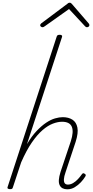

<svg xmlns="http://www.w3.org/2000/svg" viewBox="-20 -1388 692 1424"><path d="M479 16Q459 16 444.5 8.5Q430 1 422.5 -14.5Q415 -30 416.5 -54Q418 -78 429 -113L505 -340Q528 -411 512.5 -448Q497 -485 440 -485Q409 -485 372 -471Q335 -457 295.5 -423Q256 -389 216 -331Q176 -273 137 -184L76 0Q74 8 70 11.5Q66 15 55 15Q45 15 39 11Q33 7 36 0L400 -1115Q402 -1123 407 -1126.5Q412 -1130 424 -1130Q432 -1130 437.5 -1126Q443 -1122 440 -1114L180 -319Q215 -378 251.5 -416.5Q288 -455 322.5 -478Q357 -501 388.5 -510Q420 -519 445 -519Q488 -519 517 -500.5Q546 -482 554 -442Q562 -402 541 -336L466 -110Q455 -79 454 -58.5Q453 -38 460.5 -28.5Q468 -19 484 -19Q503 -19 522.5 -30.5Q542 -42 558.5 -60Q575 -78 586 -94Q590 -100 595 -102.5Q600 -105 607 -100Q616 -95 616 -89.5Q616 -84 612 -78Q600 -58 580 -36.5Q560 -15 534.5 0.5Q509 16 479 16ZM296 -1186Q289 -1186 283.5 -1190.5Q278 -1195 278 -1201Q278 -1204 279.5 -1207Q281 -1210 285 -1214L480 -1360Q485 -1365 489 -1366.5Q493 -1368 497 -1368Q501 -1368 504 -1366.5Q507 -1365 512 -1360L638 -1214Q640 -1212 641.5 -1208.5Q643 -1205 643 -1202Q643 -1194 637 -1190Q631 -1186 625 -1186Q621 -1186 618 -1187.5Q615 -1189 611 -1193L492 -1321L313 -1194Q306 -1189 302.5 -1187.5Q299 -1186 296 -1186Z"/></svg>

Font: Playwrite CU Thin
Style: Regular
Weight: 250
Designer: Veronika Burian, José Scaglione
Foundry: TypeTogether
Version: Version 1.002